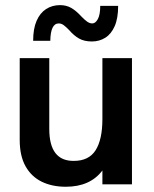

<svg xmlns="http://www.w3.org/2000/svg" viewBox="-20 -720 600 750"><path d="M237 9.5Q183.5 9.5 143 -10.2Q102.5 -30 79.8 -70.5Q57 -111 57 -173.5V-493H172.5V-216Q172.5 -90.5 268.5 -91.5Q327 -91.5 353.5 -133.2Q380 -175 380 -255V-493H495.5V0H380V-54Q332 9.5 237 9.5ZM339 -558Q309 -558 288.8 -569.5Q268.5 -581 250 -602.5Q237.5 -615.5 228.5 -622Q219.5 -628.5 209.5 -628.5Q177.5 -628.5 176.5 -560.5H109.5Q109.5 -608 123 -638.8Q136.5 -669.5 160.2 -684.8Q184 -700 214.5 -700Q239 -700 258 -689.2Q277 -678.5 297.5 -656Q311 -642 320.8 -635.2Q330.5 -628.5 340.5 -628.5Q353 -628.5 362.2 -645.5Q371.5 -662.5 371.5 -697H441.5Q441.5 -648.5 428 -617.8Q414.5 -587 391.2 -572.5Q368 -558 339 -558Z"/></svg>

Font: Acari Sans Neue
Style: Bold
Weight: 700
Designer: Alfredo Marco Pradil (font), Cristiano Sobral (main changes)
Foundry: Hanken Design Co. (font), Cristiano Sobral (main changes)
Version: Version 2.459;March 19, 2022;FontCreator 14.0.0.2808 64-bit;